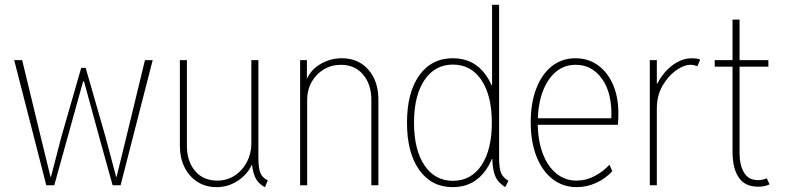

<svg xmlns="http://www.w3.org/2000/svg" viewBox="-20 -772 3275 800"><path d="M172.9 0 39.1 -521.5H72.3L147.5 -210.9L190.4 -35.2H192.4L236.3 -204.1L318.4 -489.3H336.9L418.9 -204.1L463.9 -35.2H465.8L508.8 -210.9L584 -521.5H616.2L482.4 0H449.2L395.5 -193.4L330.1 -432.6H326.2L259.8 -193.4L206.1 0Z M882.8 7.8Q836.4 7.8 802 -14.6Q767.6 -37.1 748.5 -75.9Q729.5 -114.7 729.5 -164.1V-521.5H758.8V-164.1Q758.8 -101.1 791.7 -61Q824.7 -21 880.9 -19.5Q924.3 -18.6 957.3 -40Q990.2 -61.5 1008.8 -97.2Q1027.3 -132.8 1027.3 -173.8V-521.5H1056.6V-115.2Q1056.6 -73.7 1064.2 -53Q1071.8 -32.2 1095.7 -20.5L1084 7.8Q1054.2 -7.3 1041.7 -36.9Q1029.3 -66.4 1028.3 -112.3L1042 -85H1017.6L1038.1 -109.4Q1022.9 -56.6 979 -24.4Q935.1 7.8 882.8 7.8Z M1230.5 0V-521.5H1258.8V-445.3H1272.5L1253.9 -430.7Q1269.5 -477.1 1312 -503.2Q1354.5 -529.3 1404.3 -529.3Q1473.1 -529.3 1514.9 -481.7Q1556.6 -434.1 1556.6 -356.4V0H1527.3V-356.4Q1527.3 -420.4 1492.9 -461.2Q1458.5 -502 1400.4 -502Q1361.3 -502 1329.3 -482.9Q1297.4 -463.9 1278.6 -430.7Q1259.8 -397.5 1259.8 -354.5V0Z M2085 7.8Q2067.4 -3.9 2055.9 -17.6Q2044.4 -31.2 2038.3 -53.7Q2032.2 -76.2 2031.2 -114.3L2036.1 -109.4H2021.5L2036.1 -143.6V-369.1L2020.5 -416H2030.3V-752H2059.6V-113.3Q2059.6 -71.8 2067.4 -52.2Q2075.2 -32.7 2098.6 -18.6ZM1866.2 7.8Q1777.8 7.8 1726.8 -64Q1675.8 -135.7 1675.8 -260.7Q1675.8 -386.2 1726.8 -457.8Q1777.8 -529.3 1867.2 -529.3Q1955.1 -529.3 2005.4 -458Q2055.7 -386.7 2055.7 -262.7Q2055.7 -136.2 2004.9 -64.2Q1954.1 7.8 1866.2 7.8ZM1867.2 -18.6Q1942.9 -18.6 1986.1 -83.3Q2029.3 -147.9 2029.3 -260.7Q2029.3 -373.5 1986.1 -438.2Q1942.9 -502.9 1867.2 -502.9Q1792 -502.9 1748.5 -438.2Q1705.1 -373.5 1705.1 -260.7Q1705.1 -147.9 1748.5 -83.3Q1792 -18.6 1867.2 -18.6Z M2382.8 7.8Q2326.2 7.8 2283 -25.4Q2239.7 -58.6 2215.6 -119.4Q2191.4 -180.2 2191.4 -262.7Q2191.4 -342.8 2214.4 -402.8Q2237.3 -462.9 2279.3 -496.1Q2321.3 -529.3 2377.9 -529.3Q2431.2 -529.3 2471.4 -500.2Q2511.7 -471.2 2534.2 -419.4Q2556.6 -367.7 2556.6 -299.8Q2556.6 -288.1 2556.2 -275.9Q2555.7 -263.7 2554.7 -252H2214.8V-279.3H2527.3Q2531.2 -382.8 2489.3 -442.4Q2447.3 -502 2378.9 -502Q2330.1 -502 2294.7 -471.4Q2259.3 -440.9 2240 -386.7Q2220.7 -332.5 2220.7 -261.7Q2220.7 -187.5 2241.2 -133.1Q2261.7 -78.6 2298.1 -49.1Q2334.5 -19.5 2381.8 -19.5Q2422.4 -19.5 2458.5 -38.8Q2494.6 -58.1 2519.5 -85.9L2531.2 -58.6Q2502.9 -27.8 2463.9 -10Q2424.8 7.8 2382.8 7.8Z M2687.5 0V-521.5H2716.8V-423.8H2727.5L2710 -404.3Q2725.6 -441.9 2749.8 -470Q2773.9 -498 2803 -513.7Q2832 -529.3 2862.3 -529.3Q2870.6 -529.3 2880.4 -528.3Q2890.1 -527.3 2897.5 -523.4L2885.7 -496.1Q2877.9 -499 2871.8 -500.5Q2865.7 -502 2857.4 -502Q2829.1 -502 2796.4 -478.5Q2763.7 -455.1 2740.2 -414.1Q2716.8 -373 2716.8 -320.3V0Z M3138.7 5.9Q3084 5.9 3058.1 -32.5Q3032.2 -70.8 3032.2 -139.6V-690.4H3061.5V-133.8Q3061.5 -83.5 3080.3 -52.5Q3099.1 -21.5 3137.7 -21.5Q3146 -21.5 3156 -23.2Q3166 -24.9 3174.8 -29.3L3186.5 -3.9Q3174.8 2 3162.6 3.9Q3150.4 5.9 3138.7 5.9ZM2958 -494.1V-521.5H3181.6V-494.1Z"/></svg>

Font: Reddit Sans Condensed ExtraLight
Style: Regular
Weight: 250
Version: Version 1.014